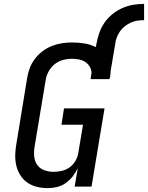

<svg xmlns="http://www.w3.org/2000/svg" viewBox="-20 -962 763 990"><path d="M226 8Q197 8 170.5 1.5Q144 -5 122 -20Q100 -35 85.5 -57.5Q71 -80 64.5 -106.5Q58 -133 58.5 -161Q59 -189 64 -217L120 -560Q124 -586 133.5 -611Q143 -636 160 -658.5Q177 -681 199.5 -698Q222 -715 247.5 -725Q273 -735 299 -739Q325 -743 351 -743Q384 -743 415.5 -738Q447 -733 474 -719L477 -735Q482 -763 491.5 -791Q501 -819 518 -844Q535 -869 559 -888.5Q583 -908 610 -920Q637 -932 665.5 -937Q694 -942 723 -942V-858Q706 -858 688.5 -855.5Q671 -853 654.5 -845.5Q638 -838 623.5 -826.5Q609 -815 598.5 -800Q588 -785 582 -768.5Q576 -752 574 -735L550 -593Q550 -587 549.5 -580Q549 -573 548 -567Q548 -565 547.5 -562.5Q547 -560 546 -558H544V-554H447L452 -587Q451 -604 442 -619Q433 -634 419 -643Q405 -652 387 -655.5Q369 -659 351 -659Q328 -659 304 -652.5Q280 -646 260.5 -630Q241 -614 229.5 -591.5Q218 -569 215 -546L158 -204Q154 -179 156.5 -154.5Q159 -130 172 -111.5Q185 -93 208 -84.5Q231 -76 256 -76Q277 -76 299 -81Q321 -86 339.5 -99.5Q358 -113 369.5 -133.5Q381 -154 384 -175L408 -319H297L310 -403H519L452 0H365L381 -95Q370 -72 354.5 -52Q339 -32 318 -17.5Q297 -3 273 2.5Q249 8 226 8Z"/></svg>

Font: Iosevka Slab MdExObl
Style: Regular
Weight: 500
Width: 7
Italic angle: -9°
Monospace: yes
Designer: Belleve Invis
Foundry: Belleve Invis
Version: Version 11.1.1; ttfautohint (v1.8.3)